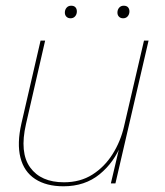

<svg xmlns="http://www.w3.org/2000/svg" viewBox="-20 -642 577 672"><path d="M202 10Q142 10 103 -15.5Q64 -41 51.5 -90.5Q39 -140 55 -210L122 -500H138L71 -208Q48 -108 85.5 -56Q123 -4 204 -4Q261 -4 303.5 -31Q346 -58 374 -102.5Q402 -147 414 -199L484 -500H500L384 0H368L401 -140L405 -139Q380 -74 328.5 -32Q277 10 202 10ZM411 -578Q402 -578 396.5 -583.5Q391 -589 391 -598Q391 -608 397 -615Q403 -622 413 -622Q423 -622 428 -616.5Q433 -611 433 -602Q433 -592 427 -585Q421 -578 411 -578ZM227 -578Q218 -578 212.5 -583.5Q207 -589 207 -598Q207 -608 213 -615Q219 -622 229 -622Q239 -622 244 -616.5Q249 -611 249 -602Q249 -592 243 -585Q237 -578 227 -578Z"/></svg>

Font: Kantumruy Pro Thin
Style: Italic
Weight: 250
Italic angle: -13°
Version: Version 1.002